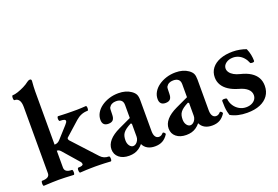

<svg xmlns="http://www.w3.org/2000/svg" viewBox="-99 -1026 1939 1338"><g transform="rotate(-20 870.5 -357.0)"><path d="M33 4Q29 4 27.5 -5Q26 -14 27.5 -23.5Q29 -33 33 -33Q89 -33 89 -68V-560Q89 -627 44 -627Q40 -627 38.5 -636Q37 -645 38.5 -654Q40 -663 44 -663Q60 -663 84 -671Q108 -679 132 -691Q156 -703 172 -716Q184 -725 193 -725Q205 -725 205 -712Q203 -685 202 -669Q201 -653 201 -636V-240Q213 -240 223 -244.5Q233 -249 242 -259L317 -342Q333 -359 333 -368Q333 -376 323 -379.5Q313 -383 292 -383Q287 -383 285 -392Q283 -401 285 -409.5Q287 -418 292 -418Q312 -417 326.5 -416.5Q341 -416 357 -415.5Q373 -415 395 -415Q417 -415 432.5 -415Q448 -415 463 -416Q478 -417 497 -418Q502 -418 503.5 -409.5Q505 -401 503.5 -392Q502 -383 497 -383Q472 -383 450 -374Q428 -365 409 -348L306 -256Q303 -254 302.5 -251.5Q302 -249 301 -247Q301 -244 302.5 -240.5Q304 -237 306 -234L467 -59Q479 -46 494 -39.5Q509 -33 528 -33Q534 -33 535.5 -23.5Q537 -14 535.5 -5Q534 4 528 4Q501 2 483 1.5Q465 1 450 0.5Q435 0 415 0Q396 0 380.5 0.5Q365 1 347.5 1.5Q330 2 302 4Q298 4 296 -5Q294 -14 295.5 -23.5Q297 -33 302 -33Q338 -33 338 -47Q338 -51 335.5 -57Q333 -63 325 -71L230 -180Q223 -188 216.5 -191.5Q210 -195 201 -195V-70Q201 -33 254 -33Q259 -33 260.5 -23.5Q262 -14 260.5 -5Q259 4 254 4Q212 2 191 1Q170 0 144 0Q119 0 97.5 1Q76 2 33 4Z M664 11Q618 11 590 -12Q562 -35 562 -73Q562 -108 588 -138Q614 -168 665 -192L757 -235V-332Q757 -355 744 -366.5Q731 -378 706 -378Q670 -378 654 -351Q652 -347 651 -336Q650 -325 650 -301Q650 -273 639 -260.5Q628 -248 604 -248Q560 -248 560 -293Q560 -320 574 -344Q588 -368 613 -386Q638 -404 670.5 -414.5Q703 -425 740 -425Q796 -425 833 -399Q853 -385 860.5 -369.5Q868 -354 868 -326V-97Q868 -71 877.5 -56.5Q887 -42 904 -42Q913 -42 920.5 -46Q928 -50 936 -59Q939 -62 944 -59Q949 -56 952.5 -51Q956 -46 954 -43Q936 -15 912.5 -2Q889 11 856 11Q824 11 801.5 -1.5Q779 -14 768 -38Q754 -21 738 -10Q722 1 704 6Q686 11 664 11ZM714 -43Q725 -43 735 -51Q745 -59 751 -71.5Q757 -84 757 -97V-192L750 -197Q728 -186 713.5 -175.5Q699 -165 690.5 -154Q682 -143 678.5 -129.5Q675 -116 675 -99Q675 -75 686.5 -59Q698 -43 714 -43Z M1088 11Q1042 11 1014 -12Q986 -35 986 -73Q986 -108 1012 -138Q1038 -168 1089 -192L1181 -235V-332Q1181 -355 1168 -366.5Q1155 -378 1130 -378Q1094 -378 1078 -351Q1076 -347 1075 -336Q1074 -325 1074 -301Q1074 -273 1063 -260.5Q1052 -248 1028 -248Q984 -248 984 -293Q984 -320 998 -344Q1012 -368 1037 -386Q1062 -404 1094.5 -414.5Q1127 -425 1164 -425Q1220 -425 1257 -399Q1277 -385 1284.5 -369.5Q1292 -354 1292 -326V-97Q1292 -71 1301.5 -56.5Q1311 -42 1328 -42Q1337 -42 1344.5 -46Q1352 -50 1360 -59Q1363 -62 1368 -59Q1373 -56 1376.5 -51Q1380 -46 1378 -43Q1360 -15 1336.5 -2Q1313 11 1280 11Q1248 11 1225.5 -1.5Q1203 -14 1192 -38Q1178 -21 1162 -10Q1146 1 1128 6Q1110 11 1088 11ZM1138 -43Q1149 -43 1159 -51Q1169 -59 1175 -71.5Q1181 -84 1181 -97V-192L1174 -197Q1152 -186 1137.5 -175.5Q1123 -165 1114.5 -154Q1106 -143 1102.5 -129.5Q1099 -116 1099 -99Q1099 -75 1110.5 -59Q1122 -43 1138 -43Z M1540 11Q1467 11 1417 -18Q1413 -29 1409.5 -44.5Q1406 -60 1404.5 -80.5Q1403 -101 1403 -126Q1403 -135 1420 -135Q1440 -135 1440 -127Q1443 -99 1458 -76.5Q1473 -54 1496 -41Q1519 -28 1546 -28Q1569 -28 1586.5 -36Q1604 -44 1614 -58Q1624 -72 1624 -90Q1624 -116 1602.5 -135.5Q1581 -155 1540 -166Q1498 -178 1469 -197Q1440 -216 1425 -241.5Q1410 -267 1410 -298Q1410 -337 1432 -365.5Q1454 -394 1494 -409.5Q1534 -425 1588 -425Q1614 -425 1640 -420Q1666 -415 1687 -407Q1698 -382 1702.5 -358.5Q1707 -335 1707 -314Q1707 -305 1692 -305Q1678 -305 1676 -310Q1667 -333 1652 -350Q1637 -367 1617.5 -376Q1598 -385 1576 -385Q1544 -385 1523 -369Q1502 -353 1502 -330Q1502 -315 1512 -301Q1522 -287 1540.5 -276.5Q1559 -266 1584 -260Q1630 -249 1659.5 -230Q1689 -211 1703.5 -185Q1718 -159 1718 -125Q1718 -83 1696.5 -52.5Q1675 -22 1635.5 -5.5Q1596 11 1540 11Z"/></g></svg>

Font: Junicode VF
Style: Regular
Weight: 400
Designer: Peter S. Baker
Version: Version 2.213